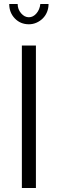

<svg xmlns="http://www.w3.org/2000/svg" viewBox="-20 -937 288 957"><path d="M89 0V-710H159V0ZM124 -851Q145 -851 161.5 -870Q178 -889 181 -917H222Q222 -896 214.5 -877.5Q207 -859 193.5 -845.5Q180 -832 162 -824Q144 -816 124 -816Q82 -816 54 -845Q26 -874 26 -917H68Q68 -891 85 -871Q102 -851 124 -851Z"/></svg>

Font: Oxford Sans
Style: Regular
Weight: 400
Designer: Matt McInerney, Pablo Impallari, Rodrigo Fuenzalida
Foundry: Matt McInerney, Pablo Impallari, Rodrigo Fuenzalida
Version: Version 3.000g; ttfautohint (v1.5) -l 8 -r 28 -G 28 -x 14 -D